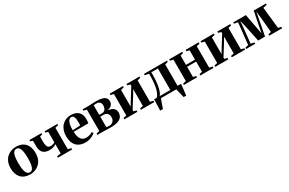

<svg xmlns="http://www.w3.org/2000/svg" viewBox="152 -1841 5022 3333"><g transform="rotate(-30 2663.0 -175.0)"><path d="M20 -250.5Q20 -322 42 -374.2Q64 -426.5 101.5 -460.8Q139 -495 186.2 -512Q233.5 -529 284.5 -529Q364 -529 418.5 -497.5Q473 -466 501 -407.2Q529 -348.5 529 -266.5Q529 -195.5 507.2 -143Q485.5 -90.5 448 -56.2Q410.5 -22 363.2 -5.2Q316 11.5 265 11.5Q206.5 11.5 161 -6Q115.5 -23.5 84.2 -57.5Q53 -91.5 36.5 -140.2Q20 -189 20 -250.5ZM276 -23Q307.5 -23 328.2 -47.2Q349 -71.5 359 -122.2Q369 -173 369 -251.5Q369 -303.5 364.8 -348Q360.5 -392.5 349.8 -425.2Q339 -458 321 -476.2Q303 -494.5 276 -494.5Q243 -494.5 221.8 -470.5Q200.5 -446.5 190.2 -395.8Q180 -345 180 -265Q180 -213.5 184.5 -169.2Q189 -125 200 -92Q211 -59 229.5 -41Q248 -23 276 -23Z M823 0V-27L902.5 -41.5V-227Q889 -215.5 869.5 -206.2Q850 -197 824.5 -191.5Q799 -186 767 -186Q711 -186 672.8 -205Q634.5 -224 615 -264Q595.5 -304 595.5 -366V-471.5L548 -487V-512.5H788.5V-487L738 -471V-379Q738 -324.5 746 -293.5Q754 -262.5 771.5 -250.2Q789 -238 817.5 -238Q842.5 -238 865.2 -244.8Q888 -251.5 902.5 -260.5V-471L851 -487V-512.5H1108V-487L1045 -471.5V-41.5L1108.5 -27V0Z M1378.5 11.5Q1294 11.5 1239.5 -20.5Q1185 -52.5 1158.5 -111.2Q1132 -170 1132 -249.5Q1132 -315 1151 -366.8Q1170 -418.5 1204 -455Q1238 -491.5 1283.5 -510.5Q1329 -529.5 1383 -529.5Q1477.5 -529.5 1531 -481.5Q1584.5 -433.5 1586 -342.5Q1586 -309.5 1584.2 -287.2Q1582.5 -265 1578.5 -252.5H1285Q1286.5 -203 1295.8 -165.8Q1305 -128.5 1322.5 -103.8Q1340 -79 1366.2 -66.5Q1392.5 -54 1427.5 -54Q1460.5 -54 1497.5 -65.2Q1534.5 -76.5 1556 -93L1570.5 -61.5Q1555.5 -45.5 1525.8 -28.5Q1496 -11.5 1457.8 0Q1419.5 11.5 1378.5 11.5ZM1284 -283 1438.5 -291.5Q1439.5 -306 1439.8 -319.5Q1440 -333 1440.5 -347.5Q1440.5 -419.5 1426.5 -457.2Q1412.5 -495 1374.5 -495Q1354.5 -495 1337.8 -482.8Q1321 -470.5 1308.8 -444.5Q1296.5 -418.5 1290 -378.5Q1283.5 -338.5 1284 -283Z M1883 4Q1857 4 1828 3Q1799 2 1771.8 1Q1744.5 0 1723 0H1613.5V-26L1676.5 -41.5V-471L1614 -486.5V-512.5H1723.5Q1745.5 -512.5 1774 -514Q1802.5 -515.5 1833 -516.8Q1863.5 -518 1890 -518Q1960.5 -518 2006 -504.8Q2051.5 -491.5 2073.8 -465.2Q2096 -439 2096 -400.5Q2096 -349.5 2064.5 -319.8Q2033 -290 1978.5 -278.5Q2023 -276.5 2057 -262.2Q2091 -248 2110 -220.8Q2129 -193.5 2129 -152Q2129 -104 2104.2 -69Q2079.5 -34 2025.5 -15Q1971.5 4 1883 4ZM1871 -33Q1921 -33 1951.2 -63.2Q1981.5 -93.5 1981.5 -144Q1981.5 -198.5 1952.5 -223.8Q1923.5 -249 1879 -249H1816V-39Q1822.5 -37.5 1831 -36.2Q1839.5 -35 1849.8 -34Q1860 -33 1871 -33ZM1816 -284.5H1873.5Q1902 -284.5 1921.2 -299.8Q1940.5 -315 1950.2 -340Q1960 -365 1960 -395Q1960 -421.5 1949.8 -440.8Q1939.5 -460 1920 -470.5Q1900.5 -481 1873.5 -481Q1856.5 -481 1842.2 -479.8Q1828 -478.5 1816 -477Z M2155.5 0V-26.5L2218 -41.5V-470.5L2156.5 -486.5V-512.5H2423.5V-486.5L2360.5 -470.5V-135.5L2406.5 -213L2550 -443V-470.5L2493.5 -486.5V-512.5H2754V-486.5L2692.5 -470.5V-41.5L2755 -26.5V0H2487V-26.5L2550 -41.5V-378L2504 -298L2360.5 -69V-41.5L2417 -26.5V0Z M2813.5 0V-37L2826.5 -41Q2851 -62.5 2869.2 -99.2Q2887.5 -136 2899.5 -189.2Q2911.5 -242.5 2917.5 -312.5Q2923.5 -382.5 2923.5 -470.5L2843.5 -486.5V-512.5H3305.5V-486.5L3246 -470.5V0ZM2887 -42H3101V-473H2969V-436Q2969 -360 2963.2 -295.8Q2957.5 -231.5 2946.5 -181Q2935.5 -130.5 2920.5 -95.2Q2905.5 -60 2887 -42ZM2769.5 180Q2770.5 145.5 2771.8 108.5Q2773 71.5 2774.5 33.2Q2776 -5 2777 -42.5H2942L2890.5 -3Q2885 10 2876.2 33.8Q2867.5 57.5 2857.5 85.2Q2847.5 113 2839 138.5Q2830.5 164 2825.5 180ZM3239.5 180Q3235.5 161 3229.5 135.5Q3223.5 110 3217 83.5Q3210.5 57 3204.5 34Q3198.5 11 3194 -2L3171.5 -42H3316.5Q3314 -23 3311.5 0Q3309 23 3306.2 47.8Q3303.5 72.5 3300.8 96.5Q3298 120.5 3295.5 142Q3293 163.5 3291.5 180Z M3348 0V-26.5L3411.5 -41.5V-470.5L3349 -486V-512.5H3612V-486L3554.5 -470.5V-284L3735.5 -284.5V-470.5L3677.5 -486V-512.5H3941V-486L3878.5 -470.5V-41.5L3942 -26.5V0H3677V-26.5L3735.5 -41.5V-245.5L3554.5 -245V-41.5L3612 -26.5V0Z M3977 0V-26.5L4039.5 -41.5V-470.5L3978 -486.5V-512.5H4245V-486.5L4182 -470.5V-135.5L4228 -213L4371.5 -443V-470.5L4315 -486.5V-512.5H4575.5V-486.5L4514 -470.5V-41.5L4576.5 -26.5V0H4308.5V-26.5L4371.5 -41.5V-378L4325.5 -298L4182 -69V-41.5L4238.5 -26.5V0Z M4596.5 0V-26.5L4661 -41.5L4707.5 -472L4633 -486.5V-512.5H4886L4937 -244L4964 -101.5L4991 -244L5044.5 -512.5H5289.5V-486.5L5213 -470.5L5259 -41.5L5319 -26.5V0H5059V-26.5L5117.5 -41.5L5092 -314L5075 -474L5044 -314.5L4988.5 -23H4850.5L4789.5 -314.5L4752.5 -474.5L4738 -314.5L4710 -41.5L4778 -26.5V0Z"/></g></svg>

Font: Merriweather 120pt
Style: Bold
Weight: 700
Designer: Eben Sorkin
Foundry: Eben Sorkin
Version: Version 2.100